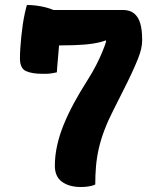

<svg xmlns="http://www.w3.org/2000/svg" viewBox="-20 -740 640 770"><path d="M88 -720Q107 -720 126 -717.5Q145 -715 163 -710.5Q181 -706 195 -699.5Q209 -693 217.5 -684.5Q226 -676 226 -666Q226 -661 224 -639.5Q222 -618 219.5 -589Q217 -560 214.5 -530Q212 -500 210 -478Q208 -456 208 -450Q204 -449 198.5 -448Q193 -447 187.5 -446Q182 -445 176 -444.5Q170 -444 163.5 -444Q157 -444 150 -444Q108 -444 84 -455Q60 -466 60 -506Q60 -524 61.5 -547Q63 -570 65.5 -594.5Q68 -619 71.5 -642.5Q75 -666 79.5 -686.5Q84 -707 88 -720ZM362 0Q358 2 353.5 3.5Q349 5 344 6Q339 7 332.5 8Q326 9 319.5 9.5Q313 10 305 10Q257 10 228.5 -11Q200 -32 200 -75Q200 -115 209 -156Q218 -197 235 -239Q252 -281 276 -325.5Q300 -370 330 -417Q351 -450 365.5 -478.5Q380 -507 390 -531Q400 -555 406.5 -576Q413 -597 417 -616L405 -552V-599L433 -591Q412 -579 383.5 -571.5Q355 -564 316 -561Q277 -558 226 -558H161Q150 -558 140.5 -569.5Q131 -581 123.5 -599Q116 -617 110.5 -637Q105 -657 102.5 -674Q100 -691 100 -700H473Q501 -700 518 -686Q535 -672 542.5 -646Q550 -620 550 -584V-575Q550 -561 546 -543.5Q542 -526 533 -503.5Q524 -481 510.5 -451.5Q497 -422 478 -384.5Q459 -347 435 -299Q413 -256 398.5 -217.5Q384 -179 376 -143.5Q368 -108 365 -73Q362 -38 362 0Z"/></svg>

Font: Recursive Casual ExtraBold
Style: Regular
Weight: 800
Version: Version 1.047